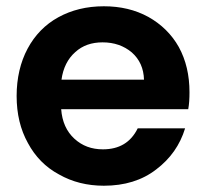

<svg xmlns="http://www.w3.org/2000/svg" viewBox="-20 -583 657 612"><path d="M584 -289C584 -289 584 -289 584 -289C584 -343 573 -391 550 -433C527 -474 494 -506 453 -529C411 -552 364 -563 311 -563C311 -563 311 -563 311 -563C256 -563 208 -551 166 -528C124 -505 91 -471 68 -428C45 -385 33 -334 33 -277C33 -277 33 -277 33 -277C33 -220 45 -170 69 -127C92 -84 125 -50 168 -27C210 -3 258 9 311 9C311 9 311 9 311 9C377 9 433 -8 478 -43C523 -77 554 -121 570 -174C570 -174 419 -174 419 -174C419 -174 419 -174 419 -174C397 -129 360 -107 308 -107C308 -107 308 -107 308 -107C272 -107 242 -118 217 -141C192 -164 178 -195 175 -235C175 -235 580 -235 580 -235C580 -235 580 -235 580 -235C583 -251 584 -269 584 -289ZM176 -329C176 -329 176 -329 176 -329C181 -366 196 -396 220 -417C243 -438 272 -448 307 -448C307 -448 307 -448 307 -448C344 -448 375 -437 400 -416C425 -394 438 -365 439 -329C439 -329 176 -329 176 -329Z"/></svg>

Font: Girnar Poppins
Style: SemiBold
Weight: 500
Designer: Ninad Kale (Devanagari), Jonny Pinhorn (Latin)
Foundry: Indian Type Foundry
Version: ""